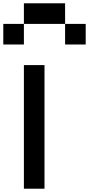

<svg xmlns="http://www.w3.org/2000/svg" viewBox="-20 -1145 540 1165"><path d="M0 -875V-1000H125V-875ZM125 0V-750H250V0ZM125 -1000V-1125H375V-1000ZM375 -875V-1000H500V-875Z"/></svg>

Font: Galmuri7 Regular
Style: Regular
Weight: 400
Designer: Lee Minseo (quiple)
Version: Version 2.399;hotconv 1.1.1;makeotfexe 2.6.0 DEVELOPMENT